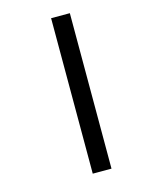

<svg xmlns="http://www.w3.org/2000/svg" viewBox="-99 -682 554 742"><g transform="rotate(-15 178.0 -311.0)"><path d="M179 0H254V-622H179Z"/></g></svg>

Font: Noto Sans Devanagari Extra Condensed
Style: Regular
Weight: 400
Width: 2
Designer: Monotype Design Team
Foundry: Monotype Imaging Inc.
Version: 1.000